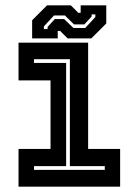

<svg xmlns="http://www.w3.org/2000/svg" viewBox="-20 -700 520 720"><path d="M49.5 0V-141.5H169.5V-398.5H49.5V-540H310.5V-141.5H430.5V0ZM107.5 -63H373V-77H242V-478H107.5V-464H228V-77H107.5ZM100.5 -556V-624L156.5 -680H245.5L273.5 -652H282.5V-680H378.5V-612L322.5 -556H233.5L205.5 -584H196.5V-556ZM144.5 -591H158.5V-599L185.5 -628.5H220.5L255.5 -595H299.5L337.5 -636V-646H323.5V-638L296.5 -608.5H257.5L223.5 -642H182.5L144.5 -601Z"/></svg>

Font: Tourney Condensed Regular
Style: Bold
Weight: 700
Width: 3
Designer: Tyler Finck
Foundry: Etcetera Type Co
Version: Version 1.010; ttfautohint (v1.8.3)